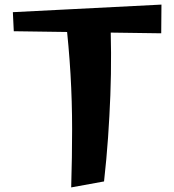

<svg xmlns="http://www.w3.org/2000/svg" viewBox="-20 -803 759 836"><path d="M290 13Q294 -121 294 -241Q294 -361 287 -480.5Q280 -600 265 -730L459 -761Q463 -665 463.5 -572.5Q464 -480 460.5 -389Q457 -298 450.5 -204.5Q444 -111 433 -13ZM682 -658 40 -667 36 -750 683 -783Z"/></svg>

Font: Marhey Medium
Style: Regular
Weight: 500
Designer: Nur Syamsi & Bustanul Arifin
Foundry: Namelatype
Version: Version 1.000